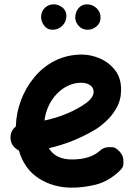

<svg xmlns="http://www.w3.org/2000/svg" viewBox="-20 -804 622 881"><path d="M524.9 -16.1C538.1 -27.8 545.4 -38.6 545.9 -48.3C546.4 -57.6 546.4 -63 546.4 -64.5C546.4 -81.1 541 -95.2 529.8 -107.4C517.6 -120.6 506.8 -127.9 497.6 -128.4C487.8 -128.9 482.4 -128.9 481.4 -128.9C464.8 -128.9 450.2 -123.5 438 -112.3C408.2 -85.4 365.7 -72.3 310.1 -72.3C260.3 -72.3 225.1 -89.4 204.1 -124C280.3 -141.1 352.1 -170.4 420.4 -211.4C432.6 -218.8 447.8 -230.5 465.8 -247.1C483.9 -263.2 500.5 -283.7 514.6 -308.6C528.8 -333 535.6 -361.3 535.6 -393.1C535.6 -429.2 526.4 -459 507.3 -482.9C488.3 -506.8 465.3 -524.4 437.5 -536.1C409.7 -547.9 382.3 -553.7 355.5 -553.7C264.2 -553.7 189.9 -512.7 137.2 -449.2C84.5 -385.7 54.7 -304.2 52.7 -223.6C36.6 -210.9 28.3 -194.3 28.3 -173.8V-168.5C29.8 -143.6 44.9 -123.5 66.4 -113.8C83.5 -55.7 114.7 -12.7 159.7 15.6C204.1 43.5 254.4 57.1 310.1 57.1C345.7 57.1 382.8 52.2 420.4 43C458 33.2 492.7 13.7 524.9 -16.1ZM352.1 -424.3C386.7 -424.3 409.7 -408.2 409.7 -382.3C409.7 -361.3 392.1 -339.4 349.1 -314C300.8 -285.2 246.1 -264.2 184.1 -251C195.8 -349.6 271 -424.3 352.1 -424.3ZM441.4 -724.1C441.4 -740.7 435.1 -754.9 422.9 -766.6C410.6 -778.3 395.5 -784.2 378.4 -784.2C347.7 -784.2 325.2 -756.8 325.2 -723.6C325.2 -709.5 330.6 -696.8 341.3 -685.1C352.1 -673.3 365.7 -667.5 382.8 -667.5C397.5 -667.5 411.1 -672.9 423.3 -683.1C435.5 -693.4 441.4 -707 441.4 -724.1ZM284.7 -731.4C284.7 -747.6 278.3 -760.7 266.1 -770C253.9 -779.3 240.2 -784.2 226.1 -784.2C194.3 -784.2 168.5 -758.8 168.5 -726.1C168.5 -712.4 173.3 -699.2 182.6 -686.5C191.9 -673.8 204.6 -667.5 220.7 -667.5C238.8 -667.5 253.9 -673.8 266.1 -686C278.3 -698.2 284.7 -713.4 284.7 -731.4Z"/></svg>

Font: Mikhak
Style: Bold
Weight: 700
Designer: Amin Abedi
Version: Version 3.2